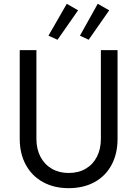

<svg xmlns="http://www.w3.org/2000/svg" viewBox="-20 -984 724 1012"><path d="M84 -252V-719.7H171.9V-252Q171.9 -198.7 193.1 -158Q214.4 -117.2 252.9 -94.7Q291.5 -72.3 341.8 -72.3Q393.6 -72.3 431.9 -94.7Q470.2 -117.2 491 -158Q511.7 -198.7 511.7 -252V-719.7H599.6V-252Q599.6 -173.8 568.1 -115Q536.6 -56.2 478.3 -24.2Q419.9 7.8 341.8 7.8Q264.6 7.8 206.3 -24.4Q147.9 -56.6 116 -115.5Q84 -174.3 84 -252ZM235.4 -795.9 332 -963.9 391.6 -929.7 283.2 -774.4ZM401.4 -795.9 495.1 -963.9 555.7 -929.7 447.3 -774.4Z"/></svg>

Font: Reddit Sans Strawberry
Style: Regular
Weight: 400
Designer: Stephen Hutchings
Foundry: Reddit
Version: Version 1.013